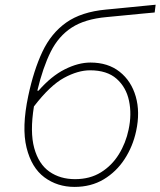

<svg xmlns="http://www.w3.org/2000/svg" viewBox="-20 -762 662 792"><path d="M287.5 9Q216.5 9 163.2 -30.5Q110 -70 89.5 -153Q69 -236 96.5 -366Q119 -472.5 155 -548.8Q191 -625 253.2 -669Q315.5 -713 417 -722.5Q429 -723.5 454 -726Q479 -728.5 510 -731.5Q541 -734.5 570.8 -737.5Q600.5 -740.5 622 -742.5L618 -710.5Q596.5 -708.5 567 -705.8Q537.5 -703 507.5 -700Q477.5 -697 453.8 -694.8Q430 -692.5 419.5 -691.5Q330 -683.5 275.8 -648.2Q221.5 -613 189.2 -548.5Q157 -484 134 -388H139Q191.5 -448 247.2 -476Q303 -504 353 -504Q425.5 -504 473.5 -466Q521.5 -428 540 -363.8Q558.5 -299.5 541.5 -221Q528 -158 494 -105.8Q460 -53.5 407.8 -22.2Q355.5 9 287.5 9ZM351.5 -472Q301.5 -472 244 -440.8Q186.5 -409.5 120 -323Q103 -217.5 121.2 -151.2Q139.5 -85 183.8 -54Q228 -23 289.5 -23Q351 -23 396.2 -51Q441.5 -79 470.2 -125.5Q499 -172 510.5 -227.5Q524 -290.5 512.2 -346.2Q500.5 -402 461 -437Q421.5 -472 351.5 -472Z"/></svg>

Font: Commissioner Thin
Style: Italic
Weight: 100
Italic angle: -12°
Designer: Kostas Bartsokas
Foundry: Kostas Bartsokas
Version: Version 1.000; ttfautohint (v1.8.3)